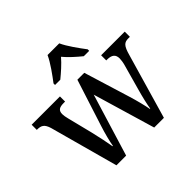

<svg xmlns="http://www.w3.org/2000/svg" viewBox="-183 -964 1161 1161"><g transform="rotate(-45 398.0 -383.0)"><path d="M270 -619V-606H315C347 -632 388 -668 416 -701C443 -668 484 -632 516 -606H562V-619C533 -657 486 -721 466 -766H366C346 -721 299 -657 270 -619ZM69 -439 189 0H272L394 -399L512 0H595L715 -414C733 -480 748 -492 784 -492H796V-536H594V-492H601C641 -492 660 -477 660 -443C660 -432 657 -410 652 -393L608 -235C591 -175 581 -130 576 -98H573C568 -129 552 -192 538 -237L447 -533H388L292 -234C277 -188 262 -130 257 -98H254C249 -130 235 -199 223 -247L183 -407C179 -422 176 -439 176 -450C176 -483 194 -492 231 -492H242V-536H0V-492H3C39 -492 56 -481 69 -439Z"/></g></svg>

Font: Noto Serif Tamil SemiCondensed Medium
Style: Regular
Weight: 500
Width: 4
Designer: Indian Type Foundry, Tom Grace, and the Monotype Design Team
Foundry: Monotype Imaging Inc.
Version: Version 2.004